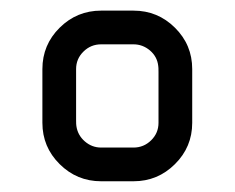

<svg xmlns="http://www.w3.org/2000/svg" viewBox="-20 -714 435 356"><path d="M58.6 -585.9Q58.6 -630.9 90.6 -662.6Q122.6 -694.3 167.5 -694.3H227.5Q272.5 -694.3 304.4 -662.6Q336.4 -630.9 336.4 -585.9V-486.3Q336.4 -441.4 304.4 -409.7Q272.5 -377.9 227.5 -377.9H167.5Q122.6 -377.9 90.6 -409.7Q58.6 -441.4 58.6 -486.3ZM121.1 -491.7Q121.1 -482.9 121.6 -480.5Q124 -463.4 137.2 -451.9Q150.4 -440.4 167.5 -440.4H227.5Q246.6 -440.4 260.3 -453.9Q273.9 -467.3 273.9 -486.3V-580.6Q273.9 -589.4 273.4 -591.8Q271.5 -608.9 258.1 -620.4Q244.6 -631.8 227.5 -631.8H167.5Q148.4 -631.8 134.8 -618.4Q121.1 -605 121.1 -585.9Z"/></svg>

Font: Anta
Style: Regular
Weight: 400
Designer: Sergej Lebedev
Foundry: Sergej Lebedev
Version: Version 1.000; ttfautohint (v1.8.4.7-5d5b)